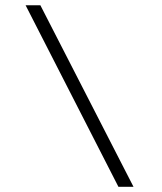

<svg xmlns="http://www.w3.org/2000/svg" viewBox="-20 -722 627 742"><path d="M496 0H437.7L78.9 -701.7H136Z"/></svg>

Font: t
Style: Regular
Weight: 400
Designer: Takis Katsoulidis and George D. Matthiopoulos
Foundry: Takis Katsoulidis and George D. Matthiopoulos
Version: Version 1.0 ; ttfautohint (v1.8.1)